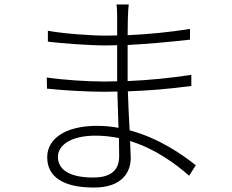

<svg xmlns="http://www.w3.org/2000/svg" viewBox="-20 -805 1040 862"><path d="M514 -185 515 -103C515 -27 459 -8 398 -8C282 -8 240 -50 240 -101C240 -153 298 -196 409 -196C445 -196 480 -192 514 -185ZM190 -457 191 -407C266 -399 374 -393 448 -393L507 -394L512 -231C481 -237 449 -240 415 -240C276 -240 192 -184 192 -99C192 -8 268 37 402 37C532 37 567 -36 567 -96L564 -172C676 -137 767 -71 829 -16L859 -63C804 -107 697 -184 562 -220C559 -273 556 -334 554 -395C647 -398 741 -406 839 -419V-469C743 -454 645 -445 553 -441V-474V-603C648 -608 745 -617 833 -627V-675C744 -661 647 -651 553 -647L554 -720C555 -752 556 -769 558 -785H503C505 -775 506 -746 506 -730V-646L455 -645C386 -645 256 -655 195 -667V-618C257 -610 384 -601 456 -601L506 -602V-474V-440L448 -439C374 -439 265 -446 190 -457Z"/></svg>

Font: Noto Sans TC Light
Style: Regular
Weight: 300
Designer: Ryoko NISHIZUKA 西塚涼子 (kana, bopomofo & ideographs); Paul D. Hunt (Latin, Greek & Cyrillic); Sandoll Communications 산돌커뮤니
Foundry: Adobe
Version: Version 2.004;hotconv 1.0.118;makeotfexe 2.5.65603